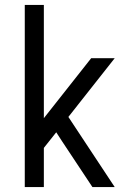

<svg xmlns="http://www.w3.org/2000/svg" viewBox="-20 -755 540 775"><path d="M80 0V-735H157V-278L348 -520H443L256 -283L443 0H353L231 -184L207 -221L157 -158V0Z"/></svg>

Font: Iosevka SS04
Style: Regular
Weight: 400
Monospace: yes
Designer: Belleve Invis
Foundry: Belleve Invis
Version: Version 19.0.0; ttfautohint (v1.8.4)